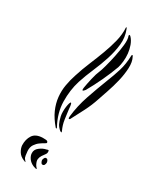

<svg xmlns="http://www.w3.org/2000/svg" viewBox="-186 -752 655 811"><g transform="rotate(30 142.0 -346.5)"><path d="M230 -538Q216 -500 197.5 -460.5Q179 -421 159 -386Q158 -385 154.5 -381Q151 -377 149 -377Q146 -378 146.5 -383.5Q147 -389 147 -390Q150 -409 156.5 -437.5Q163 -466 171 -484Q174 -490 181 -515.5Q188 -541 194.5 -572Q201 -603 204 -631.5Q207 -660 201 -674Q200 -676 202 -678Q203 -679 203 -680Q205 -680 210 -675Q221 -663 227.5 -645Q234 -627 236 -608Q238 -589 236 -570Q234 -551 230 -538ZM225 -379Q214 -345 197 -311.5Q180 -278 166 -252Q164 -247 162 -245.5Q160 -244 159 -244Q156 -245 156 -247.5Q156 -250 156 -255Q162 -309 179.5 -360.5Q197 -412 218 -466Q231 -498 241.5 -532Q252 -566 253 -607Q253 -612 256 -612Q258 -612 260 -607Q271 -587 269.5 -555.5Q268 -524 260 -491Q252 -458 241.5 -427.5Q231 -397 225 -379ZM132 -189Q135 -184 133 -183Q131 -182 129 -184Q103 -214 90 -243.5Q77 -273 74 -302.5Q71 -332 76 -360.5Q81 -389 90 -416Q102 -454 117.5 -491Q133 -528 146 -563Q159 -598 167.5 -632Q176 -666 174 -699Q174 -701 175 -701Q177 -701 179 -696Q193 -661 189 -624.5Q185 -588 173 -550.5Q161 -513 144.5 -475Q128 -437 116 -400Q101 -352 102 -297Q103 -242 132 -189ZM144 -234Q146 -220 149.5 -208.5Q153 -197 159 -184Q161 -179 159 -179Q157 -179 153 -181Q140 -192 134 -203.5Q128 -215 123 -237Q121 -246 121 -258.5Q121 -271 122.5 -282Q124 -293 126.5 -301Q129 -309 132 -308Q135 -306 136.5 -294.5Q138 -283 138 -279Q140 -267 141 -256Q142 -245 144 -234ZM103 -120Q108 -120 118 -119.5Q128 -119 129 -111Q129 -108 120.5 -103.5Q112 -99 101.5 -91.5Q91 -84 82.5 -71.5Q74 -59 75 -40Q76 -29 77.5 -18.5Q79 -8 84 -3Q86 0 88.5 2.5Q91 5 90 6Q88 6 86 4.5Q84 3 82 3Q62 -5 53 -20Q44 -35 43 -49Q42 -78 55.5 -98.5Q69 -119 103 -120ZM141 -85Q146 -87 149 -87Q152 -87 152 -81Q153 -73 147.5 -66Q142 -59 136.5 -50.5Q131 -42 129.5 -32Q128 -22 136 -7Q138 -3 143 2.5Q148 8 146 7Q144 9 138 6.5Q132 4 130 4Q113 -3 104 -16Q95 -29 95 -41Q94 -58 109.5 -70Q125 -82 141 -85ZM170 -37Q170 -33 167.5 -27Q165 -21 159 -21Q154 -20 150.5 -26.5Q147 -33 147 -37Q147 -41 150 -47Q153 -53 158 -53Q164 -53 167 -47.5Q170 -42 170 -37Z"/></g></svg>

Font: mr_AkronimG
Style: Regular
Weight: 400
Version: Version 1.002 April 14, 2020